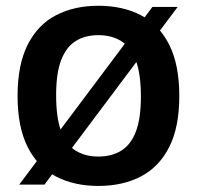

<svg xmlns="http://www.w3.org/2000/svg" viewBox="-20 -622 666 650"><path d="M130.5 3H45L496 -598.5H581.5ZM313 7.5Q231 7.5 169.5 -24.5Q108 -56.5 73.8 -124Q39.5 -191.5 39.5 -297Q39.5 -403 73.8 -470.8Q108 -538.5 169.8 -570.5Q231.5 -602.5 313 -602.5Q395.5 -602.5 457 -570.5Q518.5 -538.5 552.8 -470.8Q587 -403 587 -297Q587 -191.5 552.8 -124Q518.5 -56.5 456.8 -24.5Q395 7.5 313 7.5ZM313 -92Q358 -92 390.2 -111.8Q422.5 -131.5 439.8 -176Q457 -220.5 457 -295Q457 -372 439.8 -417.5Q422.5 -463 390.2 -483Q358 -503 313 -503Q268.5 -503 236.5 -483.2Q204.5 -463.5 187.2 -419Q170 -374.5 170 -300Q170 -223 187 -177.5Q204 -132 236.2 -112Q268.5 -92 313 -92Z"/></svg>

Font: Encode Sans SC SemiCondensed SemiBold
Style: Regular
Weight: 600
Width: 4
Designer: Multiple Designers
Foundry: Impallari Type
Version: Version 3.002